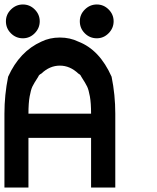

<svg xmlns="http://www.w3.org/2000/svg" viewBox="-20 -846 707 866"><path d="M416.7 -673.3Q385 -673.3 362.5 -695.8Q340 -718.3 340 -750Q340 -780.8 362.9 -803.3Q385.8 -825.8 416.7 -825.8Q447.5 -825.8 470 -803.3Q492.5 -780.8 492.5 -750Q492.5 -719.2 470 -696.2Q447.5 -673.3 416.7 -673.3ZM83.3 -673.3Q51.7 -673.3 29.2 -695.8Q6.7 -718.3 6.7 -750Q6.7 -780.8 29.6 -803.3Q52.5 -825.8 83.3 -825.8Q114.2 -825.8 136.7 -803.3Q159.2 -780.8 159.2 -750Q159.2 -719.2 136.7 -696.2Q114.2 -673.3 83.3 -673.3ZM390.8 0V-224.2H108.3V0H0V-333.3Q0 -418.3 16.7 -500Q68.3 -614.2 166.7 -658.3Q204.2 -676.7 250 -676.7Q295.8 -676.7 333.3 -658.3Q429.2 -621.7 483.3 -500Q500 -418.3 500 -333.3V0ZM108.3 -333.3H390.8Q390.8 -381.7 385.4 -411.2Q380 -440.8 373.3 -455Q366.7 -469.2 346.7 -500Q343.3 -509.2 333.3 -514.2Q295.8 -550 250 -550Q204.2 -550 166.7 -514.2Q155 -508.3 152.5 -500Q132.5 -469.2 125.8 -455Q119.2 -440.8 113.8 -411.2Q108.3 -381.7 108.3 -333.3Z"/></svg>

Font: 0xA000-Mono
Style: Mono-Bold
Weight: 700
Version: Version 0.1